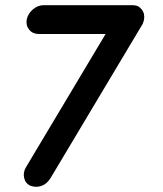

<svg xmlns="http://www.w3.org/2000/svg" viewBox="-20 -718 627 740"><path d="M536 -654Q536 -641 532 -632Q531 -626 527 -621L175 -32Q154 2 118 2Q111 2 97 -2Q78 -11 73 -32.5Q68 -54 81 -75L387 -587H129Q106 -587 92.5 -603.5Q79 -620 83 -643Q88 -666 107 -682Q126 -698 148 -698H489Q497 -698 501 -697Q511 -696 519 -689L522 -686L526 -682Q527 -680 529 -678Q531 -674 531 -673Q532 -672 532 -672Q532 -670 533 -670Q534 -669 534 -667Q534 -665 535 -664V-659Q536 -658 536 -654Z"/></svg>

Font: Quicksand
Style: Bold Italic
Weight: 700
Italic angle: -12°
Designer: Andrew Paglinawan
Foundry: Andrew Paglinawan
Version: 1.002